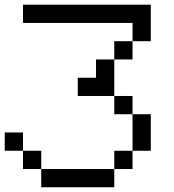

<svg xmlns="http://www.w3.org/2000/svg" viewBox="-20 -789 732 809"><path d="M307.7 -384.6V-461.5H384.6V-538.5H461.5V-615.4H538.5V-692.3H76.9V-769.2H615.4V-615.4H538.5V-538.5H461.5V-384.6ZM461.5 -384.6H538.5V-307.7H461.5ZM538.5 -307.7H615.4V-153.8H538.5ZM538.5 -153.8V-76.9H461.5V-153.8ZM461.5 -76.9V0H153.8V-76.9ZM153.8 -76.9H76.9V-153.8H153.8ZM76.9 -153.8H0V-230.8H76.9Z"/></svg>

Font: Mintsoda - Lime Green 13x16
Style: Regular
Weight: 400
Designer: Mintsoda-15
Version: Version 1.0